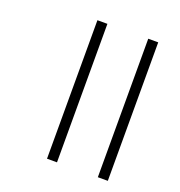

<svg xmlns="http://www.w3.org/2000/svg" viewBox="-136 -846 931 994"><g transform="rotate(20 329.5 -349.5)"><path d="M232 -731V32H287V-731ZM512 -731V32H567V-731Z"/></g></svg>

Font: FiraGO Light
Style: Regular
Weight: 300
Designer: bBox Type
Foundry: bBox Type GmbH
Version: Version 1.001;PS 001.001;hotconv 1.0.88;makeotf.lib2.5.64775